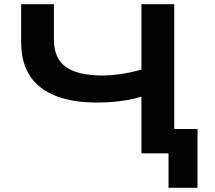

<svg xmlns="http://www.w3.org/2000/svg" viewBox="-20 -725 1015 908"><path d="M777 163V0H649V-268Q625 -260 590.5 -253.5Q556 -247 517 -243.5Q478 -240 439 -240Q264 -240 172 -311.5Q80 -383 80 -527V-705H235V-537Q235 -449 291.5 -408.5Q348 -368 464 -368Q507 -368 555 -375.5Q603 -383 649 -396V-705H804V-115H914V163Z"/></svg>

Font: Nunito Sans 7pt Expanded
Style: Bold
Weight: 700
Width: 7
Designer: Vernon Adams
Foundry: Vernon Adams
Version: Version 3.101;gftools[0.9.27]